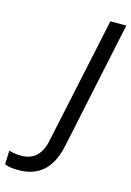

<svg xmlns="http://www.w3.org/2000/svg" viewBox="-290 -780 706 1036"><g transform="rotate(15 63.0 -262.0)"><path d="M-80 190C27 190 102 136 131 1L282 -714H193L43 -9C26 78 -23 111 -82 111C-109 111 -133 108 -153 101L-156 178C-139 186 -113 190 -80 190Z"/></g></svg>

Font: BC Sans
Style: Italic
Weight: 400
Italic angle: -12°
Designer: Monotype Design Team
Designer: Province of B.C.
Foundry: Monotype Imaging Inc.
Version: Version 2.000;GOOG;noto-source:20170915:90ef993387c0